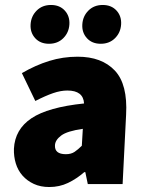

<svg xmlns="http://www.w3.org/2000/svg" viewBox="-20 -740 582 772"><path d="M36 -142Q40 -220 106.5 -264.5Q173 -309 318 -324Q315 -376 251 -376Q224 -376 193.5 -365.5Q163 -355 122 -334L68 -446Q123 -478 178 -495Q233 -512 292 -512Q389 -512 441.5 -456.5Q494 -401 487 -278L473 0H333L323 -48H319Q288 -21 253.5 -4.5Q219 12 178 12Q143 12 116 -0.5Q89 -13 70.5 -34Q52 -55 43.5 -83Q35 -111 36 -142ZM201 -156Q199 -120 245 -120Q266 -120 280 -129.5Q294 -139 309 -154L313 -222Q250 -213 226 -195Q202 -177 201 -156ZM177 -564Q142 -564 121.5 -586.5Q101 -609 103 -642Q105 -675 127.5 -697.5Q150 -720 185 -720Q220 -720 240.5 -697.5Q261 -675 259 -642Q257 -609 234.5 -586.5Q212 -564 177 -564ZM385 -564Q350 -564 329.5 -586.5Q309 -609 311 -642Q313 -675 335.5 -697.5Q358 -720 393 -720Q428 -720 448.5 -697.5Q469 -675 467 -642Q465 -609 442.5 -586.5Q420 -564 385 -564Z"/></svg>

Font: Kilde Sans Black
Style: Regular
Weight: 900
Italic angle: -3°
Designer: Paul D. Hunt
Foundry: Adobe Systems Incorporated
Version: Version 1.050;PS Version 1.000;hotconv 1.0.70;makeotf.lib2.5